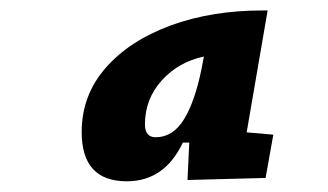

<svg xmlns="http://www.w3.org/2000/svg" viewBox="-20 -723 626 366"><path d="M481 -703.1H490.2L450.2 -470.7L501 -466.3L486.3 -383.8L337.4 -379.9L340.8 -451.2H328.6Q293.5 -377.4 221.7 -377.4Q135.7 -377.4 135.7 -471.2Q135.7 -541.5 181.6 -593.8Q227.5 -646 305.7 -674.6Q383.8 -703.1 481 -703.1ZM276.9 -461.4Q309.6 -461.4 330.6 -495.4Q351.6 -529.3 364.3 -592.3L368.7 -615.2Q320.3 -605 288.3 -569.6Q256.3 -534.2 256.3 -485.8Q256.3 -461.4 276.9 -461.4Z"/></svg>

Font: CaskaydiaCove NFP
Style: Bold Italic
Weight: 700
Italic angle: -10°
Designer: Aaron Bell
Foundry: Saja Typeworks
Version: Version 2111.001; VTT 6.35;Nerd Fonts 3.1.1